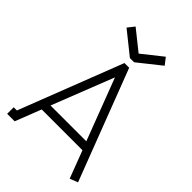

<svg xmlns="http://www.w3.org/2000/svg" viewBox="-259 -1004 1124 1124"><g transform="rotate(45 303.5 -441.5)"><path d="M303.2 -793.9H304.2L429.2 -893.1L461.9 -851.1L320.8 -738.8H286.1L146 -851.1L179.2 -893.1ZM35.2 -54.2 284.2 -695.8H323.2L585.9 -9.8L536.1 9.8L471.2 -161.1H133.8L70.8 0H8.8V-54.2ZM304.2 -597.2 153.8 -213.9H450.2Z"/></g></svg>

Font: Rawengulk
Style: Demibold
Weight: 600
Version: Version 0.92